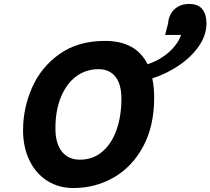

<svg xmlns="http://www.w3.org/2000/svg" viewBox="-20 -927 1051 959"><path d="M586.4 -434.6Q586.4 -506.3 556.4 -543.9Q526.4 -581.5 472.2 -581.5Q409.2 -581.5 360.4 -545.2Q311.5 -508.8 284.2 -441.9Q256.8 -375 256.8 -286.1Q256.8 -210 289.3 -169.7Q321.8 -129.4 379.4 -129.4Q442.9 -129.4 489.5 -168.2Q536.1 -207 561.3 -276.1Q586.4 -345.2 586.4 -434.6ZM346.7 12.2Q272.5 12.2 215.3 -24.4Q158.2 -61 126.7 -126.7Q95.2 -192.4 95.2 -275.9Q95.2 -386.7 140.1 -489.3Q185.1 -591.8 277.3 -657.2Q369.6 -722.7 504.4 -722.7Q659.2 -722.7 717.3 -606Q761.2 -620.6 795.9 -644.8Q830.6 -668.9 853 -697Q875.5 -725.1 884.3 -752.4H804.7L819.8 -811Q820.8 -833.5 832 -855.5Q843.3 -877.4 866.5 -892.3Q889.6 -907.2 924.3 -907.2Q970.2 -907.2 990.7 -881.1Q1011.2 -855 1011.2 -810.5Q1011.2 -751.5 973.9 -697.3Q936.5 -643.1 875 -601.1Q813.5 -559.1 740.7 -535.2Q750 -491.7 750 -438.5Q750 -297.4 695.1 -195.3Q640.1 -93.3 548.1 -40.5Q456.1 12.2 346.7 12.2Z"/></svg>

Font: Lesson One Extra
Style: Italic
Weight: 800
Italic angle: -14°
Designer: But Ko, Victor Gaultney, Annie Olsen, Julie Remington, Don Collingsworth, Eric Hays, Becca Hirsbrunner
Version: Version 1.100